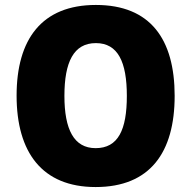

<svg xmlns="http://www.w3.org/2000/svg" viewBox="-20 -745 772 775"><path d="M685 -358C685 -587 587 -725 367 -725C149 -725 47 -587 47 -359C47 -130 150 10 366 10C586 10 685 -130 685 -358ZM240 -358C240 -494 277 -571 367 -571C456 -571 492 -495 492 -358C492 -221 457 -147 366 -147C278 -147 240 -223 240 -358Z"/></svg>

Font: Noto Sans Khmer SemiCondensed Black
Style: Regular
Weight: 900
Width: 4
Designer: Danh Hong and the Monotype Design Team
Foundry: Monotype Imaging Inc.
Version: Version 2.004